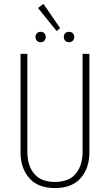

<svg xmlns="http://www.w3.org/2000/svg" viewBox="-20 -960 567 990"><path d="M204.1 -939.9 290 -814.9 272 -799.8 175.8 -918.9ZM189 -795.9Q201.7 -795.9 208.7 -788.6Q215.8 -781.2 215.8 -769Q215.8 -757.3 208.7 -749.8Q201.7 -742.2 189 -742.2Q177.7 -742.2 170.4 -750Q163.1 -757.8 163.1 -769Q163.1 -781.2 170.4 -788.6Q177.7 -795.9 189 -795.9ZM362.8 -769Q362.8 -757.3 355.2 -749.8Q347.7 -742.2 335.9 -742.2Q324.2 -742.2 316.7 -749.8Q309.1 -757.3 309.1 -769Q309.1 -781.2 316.4 -788.6Q323.7 -795.9 335.9 -795.9Q348.1 -795.9 355.5 -788.6Q362.8 -781.2 362.8 -769ZM440.9 -682.1V-173.8Q440.9 -93.3 396 -41.7Q351.1 9.8 263.2 9.8Q175.8 9.8 130.9 -41.7Q85.9 -93.3 85.9 -173.8V-682.1H121.1V-176.8Q121.1 -106.4 156.2 -64.2Q191.4 -22 263.2 -22Q335.9 -22 370.8 -64.5Q405.8 -106.9 405.8 -176.8V-682.1Z"/></svg>

Font: Fira Sans Compressed UltraLight
Style: Regular
Weight: 200
Width: 1
Designer: Carrois Corporate & Edenspiekermann AG
Foundry: Carrois Corporate GbR & Edenspiekermann AG
Version: Version 4.203;PS 004.203;hotconv 1.0.88;makeotf.lib2.5.64775